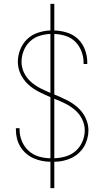

<svg xmlns="http://www.w3.org/2000/svg" viewBox="-20 -863 540 990"><path d="M240 107V-29Q218 -29 195.5 -33.5Q173 -38 152 -47.5Q131 -57 114 -72Q97 -87 85 -106.5Q73 -126 67.5 -148.5Q62 -171 62 -193V-202H81V-194Q81 -164 93 -135Q105 -106 127.5 -85.5Q150 -65 180 -56Q210 -47 240 -47V-362Q210 -375 180 -390Q150 -405 125.5 -427.5Q101 -450 86.5 -480.5Q72 -511 72 -544Q72 -577 84.5 -608Q97 -639 120.5 -661.5Q144 -684 176 -694.5Q208 -705 240 -706V-843H260V-706Q293 -705 325.5 -695Q358 -685 382 -662Q406 -639 418 -607Q430 -575 430 -542V-533H411V-541Q411 -570 400 -598.5Q389 -627 368 -648Q347 -669 318 -678Q289 -687 260 -688V-376Q291 -363 322 -348Q353 -333 379 -310.5Q405 -288 420.5 -256.5Q436 -225 436 -191Q436 -169 430 -147Q424 -125 412.5 -106Q401 -87 384 -72Q367 -57 346.5 -47.5Q326 -38 304 -33.5Q282 -29 260 -29V107ZM240 -384V-688Q211 -687 183 -678Q155 -669 134 -649Q113 -629 102 -601Q91 -573 91 -544Q91 -515 104 -488Q117 -461 139 -441.5Q161 -422 187 -408.5Q213 -395 240 -384ZM260 -47Q290 -48 319 -56.5Q348 -65 370.5 -85Q393 -105 405 -133Q417 -161 417 -191Q417 -221 403 -249Q389 -277 366 -296.5Q343 -316 315.5 -329.5Q288 -343 260 -354Z"/></svg>

Font: Iosevka Term Curly Thin
Style: Regular
Weight: 100
Designer: Belleve Invis
Foundry: Belleve Invis
Version: Version 32.3.0